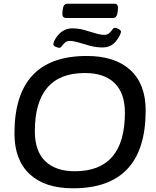

<svg xmlns="http://www.w3.org/2000/svg" viewBox="-20 -1009 844 1036"><path d="M374 7Q222 7 140 -69.5Q58 -146 58 -289Q58 -707 448 -707Q601 -707 683.5 -631Q766 -555 766 -413Q766 7 374 7ZM384 -85Q654 -85 654 -401Q654 -506 598.5 -560.5Q543 -615 438 -615Q168 -615 168 -300Q168 -194 224 -139.5Q280 -85 384 -85ZM300 -751Q293 -751 280.5 -756.5Q268 -762 268 -770Q268 -779 274 -791Q293 -826 317.5 -841Q342 -856 368 -856Q402 -856 433.5 -847.5Q465 -839 493 -830Q521 -821 542 -821Q560 -821 570 -830.5Q580 -840 586.5 -849.5Q593 -859 600 -859Q609 -859 621 -852Q633 -845 633 -837Q633 -835 630 -827Q627 -819 620 -807Q605 -781 584.5 -767Q564 -753 533 -753Q498 -753 465.5 -762Q433 -771 405 -779.5Q377 -788 357 -788Q340 -788 330.5 -779Q321 -770 314 -760.5Q307 -751 300 -751ZM336 -912Q313 -912 317 -945L318 -956Q322 -989 343 -989H598Q620 -989 616 -956L615 -945Q611 -912 590 -912Z"/></svg>

Font: Asap Semi Expanded Semi Expanded Medium
Style: Italic
Weight: 500
Width: 6
Italic angle: -6°
Designer: Pablo Cosgaya
Foundry: Omnibus-Type
Version: Version 3.001; ttfautohint (v1.8.4.7-5d5b)